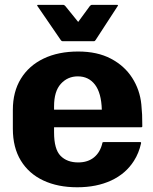

<svg xmlns="http://www.w3.org/2000/svg" viewBox="-20 -755 632 792"><path d="M562 -164.5Q553 -123.5 532.5 -91.5Q499 -38.5 438.8 -10.5Q378.5 17.5 298.5 17.5Q218.5 17.5 158.8 -10.5Q99 -38.5 66 -92.5Q33 -146.5 33 -224V-301.5Q33 -376.5 66.2 -430.5Q99.5 -484.5 160 -513.5Q220.5 -542.5 302.5 -542.5Q381.5 -542.5 437.5 -513Q493.5 -483.5 525.2 -434Q557 -384.5 563 -324.5Q565.5 -298 566.2 -281.8Q567 -265.5 567 -234Q567 -230 562 -230H203V-209Q203 -139.5 229.8 -112.2Q256.5 -85 302.5 -85Q342.5 -85 368.2 -106.2Q394 -127.5 402.5 -166Q403 -169 408 -169H558Q562.5 -169 562 -164.5ZM301 -440Q259 -440 231 -409.2Q203 -378.5 203 -316.5V-302.5H400Q398 -371.5 371.8 -405.8Q345.5 -440 301 -440ZM302.5 -664.5 350.5 -730Q354.5 -735 360 -735H462.5Q469 -735 465.5 -730L374.5 -590Q371.5 -585 367.5 -585H237.5Q234 -585 230.5 -590L134.5 -730Q131 -735 137.5 -735H240Q245.5 -735 249.5 -730Z"/></svg>

Font: MFEK Sans
Style: Bold
Weight: 700
Designer: Owen Earl
Foundry: indestructible type*
Version: Version 0.001; ttfautohint (v1.8.4.7-5d5b)